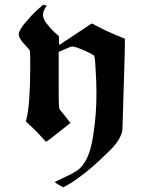

<svg xmlns="http://www.w3.org/2000/svg" viewBox="-20 -577 629 818"><path d="M280 -53Q273 -48 247 -27Q221 -6 199.5 10.5Q178 27 176 27L167 18Q137 -17 107 -44L90 -60L93 -71Q108 -130 109 -290Q109 -356 107 -361Q106 -365 91 -381Q69 -403 62 -420Q60 -426 60 -432Q60 -447 86 -478.5Q112 -510 138 -534L164 -557Q165 -556 180 -553Q163 -533 163 -511Q166 -489 186 -468Q202 -447 231 -423V-404L232 -385L371 -477L389 -468Q439 -441 498 -418L512 -412V-386Q512 -356 507.5 -221.5Q503 -87 503 -70Q502 -23 500 -14Q488 26 445 67Q358 154 282 203Q251 221 249 221Q247 220 230 210Q213 200 213 199Q213 198 229.5 190.5Q246 183 269.5 171.5Q293 160 306 151Q322 142 337 120Q367 79 379 -14Q391 -92 391 -182Q391 -227 386 -305Q384 -339 380 -341Q365 -351 336 -363.5Q307 -376 290 -379H288Q282 -379 258 -368L230 -356V-181Q230 -145 231 -131.5Q232 -118 232.5 -115Q233 -112 238 -106Q242 -102 250.5 -91Q259 -80 268.5 -68Q278 -56 280 -53Z"/></svg>

Font: MathJax_Fraktur
Style: Bold
Weight: 700
Version: Version 1.1